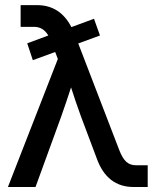

<svg xmlns="http://www.w3.org/2000/svg" viewBox="-20 -748 623 768"><path d="M111.3 -507.3 88.9 -574.7 173.3 -606Q152.8 -640.6 116.7 -640.6H62.5V-727.5H127.9Q220.2 -727.5 265.6 -639.6L356 -672.9L379.9 -606L293 -574.2L457.5 -146.5Q469.7 -115.2 484.9 -101.1Q500 -86.9 524.4 -86.9H570.8V0H514.6Q408.2 0 367.2 -113.8L303.7 -282.7Q282.7 -340.3 264.2 -398.4Q254.9 -369.6 245.1 -340.6Q235.4 -311.5 225.1 -282.7L122.1 0H11.7L211.4 -512.2L200.7 -540Z"/></svg>

Font: Inter Display Medium
Style: Regular
Weight: 500
Designer: Rasmus Andersson
Foundry: rsms
Version: Version 4.001;git-9221beed3